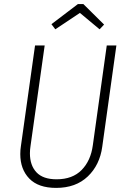

<svg xmlns="http://www.w3.org/2000/svg" viewBox="-20 -906 621 937"><path d="M479 -190Q467 -101 408.5 -45Q350 11 254 11Q167 11 123 -34.5Q79 -80 79 -154Q79 -174 82 -193L151 -684H198L129 -194Q126 -175 126 -158Q126 -99 158 -65Q190 -31 256 -31Q334 -31 378.5 -76.5Q423 -122 433 -197L501 -684H548ZM250 -763 231 -788 360 -886H387L488 -786L466 -763L370 -843Z"/></svg>

Font: Fira Sans Condensed ExtraLight
Style: Italic
Weight: 275
Width: 3
Italic angle: -8°
Designer: Carrois Corporate & Edenspiekermann AG
Foundry: Carrois Corporate GbR & Edenspiekermann AG
Version: Version 4.203